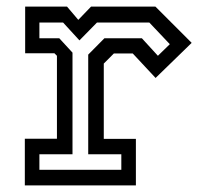

<svg xmlns="http://www.w3.org/2000/svg" viewBox="-20 -560 614 580"><path d="M55 0V-141H152V-391.5L144.5 -399H56V-540H182.5L216.5 -500L255 -540H449.5L559 -430.5L450 -324.5L381 -398.5H324L293.5 -368V-140.5H390.5V0ZM99 -47H346.5V-94H246.5V-395L295.5 -444.5H408.5L457 -391.5L493 -426.5L431 -492H273L220 -438L170.5 -492H99V-444.5H159L199 -401V-94H99Z"/></svg>

Font: Tourney Medium
Style: Regular
Weight: 500
Designer: Tyler Finck
Foundry: Etcetera Type Co
Version: Version 1.015